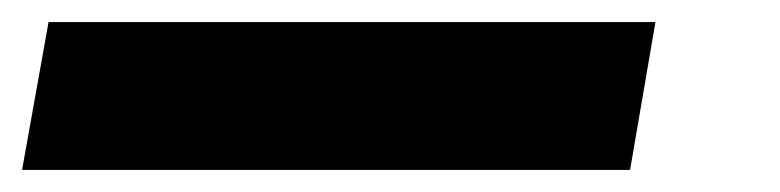

<svg xmlns="http://www.w3.org/2000/svg" viewBox="-21 19 707 174"><path d="M-1 173 23 39H573L550 173Z"/></svg>

Font: DM Sans 9pt ExtraBold
Style: Italic
Weight: 800
Italic angle: -10°
Version: Version 4.004;gftools[0.9.30]